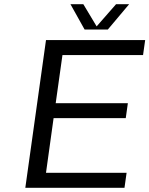

<svg xmlns="http://www.w3.org/2000/svg" viewBox="-20 -890 708 910"><path d="M658 -629H276L244 -401H586L576 -330H234L198 -71H580L570 0H100L198 -700H668ZM381 -750 314 -870H375L438 -765L530 -870H592L491 -750Z"/></svg>

Font: Fivo Sans Modern
Style: Italic
Weight: 400
Designer: Alexander Slobzheninov
Foundry: Alexander Slobzheninov
Version: 1.0